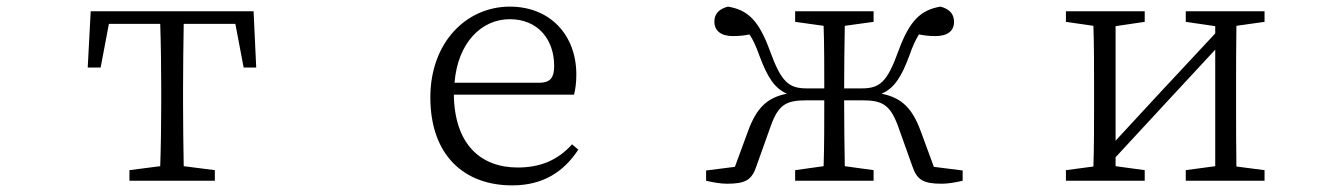

<svg xmlns="http://www.w3.org/2000/svg" viewBox="-20 -546 4040 580"><path d="M245 -342H284L309 -474H464C466 -419 467 -338 467 -284V-227C467 -175 466 -99 464 -44L371 -32V0H629V-32L535 -44C534 -99 533 -175 533 -227V-284C533 -338 534 -419 535 -474H691L716 -342H754L746 -512H254Z M1520 -488C1605 -488 1654 -427 1654 -347C1654 -314 1645 -296 1608 -296H1353C1363 -418 1435 -488 1520 -488ZM1527 14C1620 14 1682 -26 1727 -94L1708 -110C1665 -62 1612 -40 1544 -40C1432 -40 1353 -110 1351 -260H1714C1718 -275 1721 -295 1721 -321C1721 -440 1642 -526 1520 -526C1389 -526 1280 -418 1280 -252C1280 -76 1383 14 1527 14Z M2888 0V-31L2801 -42L2762 -148C2736 -220 2703 -251 2643 -263C2681 -279 2703 -313 2727 -378C2737 -407 2746 -426 2756 -442C2771 -439 2786 -437 2806 -437C2843 -437 2862 -453 2862 -480C2862 -504 2848 -519 2821 -526C2762 -516 2728 -485 2694 -392C2660 -298 2638 -279 2583 -279H2530C2530 -338 2531 -414 2532 -468L2619 -480V-512H2382V-480L2468 -468C2470 -414 2470 -338 2470 -279H2417C2363 -279 2340 -298 2306 -392C2272 -485 2239 -516 2179 -526C2152 -519 2138 -504 2138 -481C2138 -453 2158 -437 2194 -437C2214 -437 2230 -439 2244 -442C2255 -426 2264 -406 2274 -378C2298 -313 2320 -279 2357 -263C2297 -251 2265 -220 2239 -148L2200 -42L2113 -31V0C2134 5 2157 9 2176 9C2232 9 2251 -2 2265 -44L2310 -170C2333 -231 2356 -243 2418 -243H2470C2470 -180 2470 -100 2468 -44L2382 -32V0H2619V-32L2532 -44C2531 -98 2530 -176 2530 -243H2583C2644 -243 2667 -231 2691 -170L2736 -44C2750 -2 2770 9 2825 9C2844 9 2867 5 2888 0Z M3562 -480 3651 -467V-445L3485 -267L3350 -121V-467L3438 -480V-512H3200V-480L3283 -468C3285 -413 3285 -336 3285 -284V-227C3285 -175 3285 -98 3283 -43L3200 -32V0H3438V-32L3350 -44V-71L3511 -245L3651 -396V-44L3562 -32V0H3800V-32L3715 -43C3714 -98 3714 -175 3714 -227V-284C3714 -336 3714 -413 3715 -468L3800 -480V-512H3562Z"/></svg>

Font: Kiri Minchoo Light
Style: Regular
Weight: 300
Designer: Ryoko NISHIZUKA 西塚涼子 (kana & ideographs); Frank Grießhammer (Latin, Greek & Cyrillic);
akenotsuki.com/eyeben/fonts/ (U+
Foundry: Adobe
akenotsuki.com/eyeben/fonts/
Version: Version 4.002;hotconv 1.0.119;makeotfexe 2.5.65604